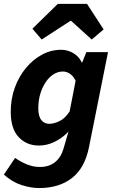

<svg xmlns="http://www.w3.org/2000/svg" viewBox="-24 -764 590 987"><path d="M177.5 202.7Q134.3 202.7 86.3 187.2Q38.3 171.6 -3.9 133.4L53.7 47.8Q82.1 67.9 114.4 81.1Q146.6 94.3 181.2 94.3Q228 94.3 258.9 69.5Q289.7 44.7 302.4 0.3L328.1 -87.6Q295.2 -53.4 256 -34.6Q216.9 -15.8 175.8 -15.8Q113.1 -15.8 72.1 -59Q31.2 -102.1 31.2 -189.1Q31.2 -256.1 52.3 -313.7Q73.3 -371.4 109.8 -415.1Q146.3 -458.8 192.7 -483.5Q239 -508.1 290.1 -508.1Q324 -508.1 353.2 -490.7Q382.3 -473.2 396.3 -443H398.7L420 -496.1H531.3L433.6 -8Q412.3 99.2 346.1 151Q280 202.7 177.5 202.7ZM228.8 -127.5Q253.5 -127.5 282.2 -141.5Q310.9 -155.5 334.1 -191.6L364.7 -348.9Q352.2 -374.2 334.8 -385.3Q317.5 -396.4 299.6 -396.4Q274 -396.4 251.3 -382.1Q228.6 -367.9 211 -341.8Q193.4 -315.8 183.1 -281.5Q172.9 -247.2 172.9 -206.6Q172.9 -166.2 188.5 -146.8Q204 -127.5 228.8 -127.5ZM190.2 -560.8 142.6 -616.4 273.4 -744.2H423.3L508.7 -612.7L447.5 -560.8L341.8 -656.6H337.8Z"/></svg>

Font: Source Sans Variable
Style: Italic
Weight: 200
Italic angle: -11°
Designer: Paul D. Hunt
Foundry: Adobe Systems Incorporated
Version: Version 3.006;hotconv 1.0.111;makeotfexe 2.5.65597